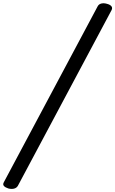

<svg xmlns="http://www.w3.org/2000/svg" viewBox="-106 -1099 718 1196"><path d="M-54 75Q-73 69 -81.5 59.5Q-90 50 -82 36L502 -1059Q509 -1073 525 -1077Q541 -1081 561 -1075Q580 -1070 588 -1060Q596 -1050 589 -1036L5 59Q-3 72 -18.5 76Q-34 80 -54 75Z"/></svg>

Font: Playwrite AU QLD
Style: Regular
Weight: 400
Designer: Veronika Burian, José Scaglione
Foundry: TypeTogether
Version: Version 1.002